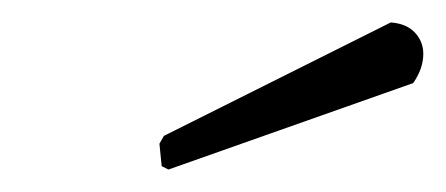

<svg xmlns="http://www.w3.org/2000/svg" viewBox="-20 -700 397 171"><path d="M124 -552 122 -572 126 -579 328 -680Q342 -679 349.5 -671Q357 -663 357 -652Q357 -639 348 -626L130 -549Z"/></svg>

Font: Quattrocento Sans
Style: Italic
Weight: 400
Designer: Pablo Impallari
Foundry: Pablo Impallari, Igino Marini, Brenda Gallo
Version: Version 2.000